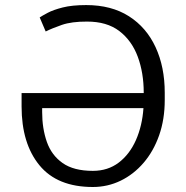

<svg xmlns="http://www.w3.org/2000/svg" viewBox="-20 -742 747 772"><path d="M353.3 9.9Q210.2 9.9 138.5 -77.6Q66.8 -165.1 66.8 -313.9V-367.9H557.9V-369.3Q557.9 -449.2 533.9 -514Q509.9 -578.8 459.7 -617.2Q409.4 -655.5 329.5 -655.2Q268.1 -655.5 228.7 -641.9Q189.3 -628.2 163.7 -615.4L139.6 -671.9Q149.5 -678.6 171.9 -690.5Q194.2 -702.4 232.1 -712Q269.9 -721.6 326.7 -721.6Q427.9 -721.6 498.4 -676.7Q568.9 -631.7 605.6 -552.2Q642.4 -472.7 642.4 -369.3V-339.8Q642.4 -262.1 619.9 -198Q597.3 -133.9 557.4 -87.4Q517.4 -40.8 465 -15.4Q412.6 9.9 353.3 9.9ZM556.8 -307.2H149.5V-291.5Q149.5 -225.5 168.3 -171.7Q187.1 -117.9 231.7 -86.5Q276.3 -55 353.3 -55Q413.7 -55 457.4 -88.2Q501.1 -121.4 526.5 -178.6Q551.8 -235.8 556.8 -307.2Z"/></svg>

Font: Inter UI Light
Style: Regular
Weight: 300
Designer: Rasmus Andersson
Foundry: rsms
Version: 3.2;8d6f07862